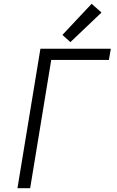

<svg xmlns="http://www.w3.org/2000/svg" viewBox="-20 -992 616 1012"><path d="M72 0H139L250 -676H554L564 -735H193ZM351 -770 515 -926 463 -972 309 -808Z"/></svg>

Font: Iosevka Sparkle Light
Style: Italic
Weight: 300
Italic angle: -9°
Designer: Belleve Invis
Foundry: Belleve Invis
Version: Version 4.5.0; ttfautohint (v1.8.3)